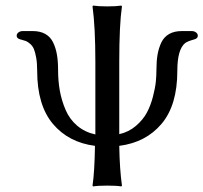

<svg xmlns="http://www.w3.org/2000/svg" viewBox="-20 -668 732 691"><path d="M417 -647.9 418.9 -645Q409.2 -578.6 409.2 -444.8V-200.2V-185.1Q443.4 -192.9 469 -214.8Q494.6 -236.8 508.3 -262.2Q522 -287.6 530.3 -319.6Q538.6 -351.6 540.8 -373.8Q543 -396 543 -417Q543 -448.2 547.1 -471.9Q551.3 -495.6 560.8 -515.4Q570.3 -535.2 588.9 -545.7Q607.4 -556.2 633.8 -556.2H669.9Q679.2 -556.2 685.5 -551.3Q691.9 -546.4 691.9 -539.1Q691.9 -529.3 678.2 -525.9Q654.8 -519.5 646 -512.7Q618.2 -489.7 618.2 -413.1Q618.2 -289.6 561.5 -222.4Q504.9 -155.3 409.2 -143.1Q410.6 -59.1 418.9 0L417 2.9Q398.9 0 366.2 0Q333 0 314.9 2.9L313 0Q320.3 -48.3 321.8 -143.1Q226.6 -155.3 170.2 -222.4Q113.8 -289.6 113.8 -413.1Q113.8 -440.9 110.1 -461.2Q106.4 -481.4 101.6 -492.4Q96.7 -503.4 87.9 -510.7Q79.1 -518.1 73.2 -520.3Q67.4 -522.5 58.1 -524.9Q55.2 -525.4 54.2 -525.9Q40 -529.3 40 -539.1Q40 -546.4 46.4 -551.3Q52.7 -556.2 62 -556.2H98.1Q124.5 -556.2 143.1 -545.7Q161.6 -535.2 171.1 -515.4Q180.7 -495.6 184.8 -471.9Q189 -448.2 189 -417Q189 -377 195.3 -341.6Q201.7 -306.2 216.1 -272.5Q230.5 -238.8 257.8 -215.6Q285.2 -192.4 323.2 -184.1V-200.2V-444.8Q323.2 -569.8 313 -645L314.9 -647.9Q333.5 -645 366.2 -645Q398.9 -645 417 -647.9Z"/></svg>

Font: Linear Smooth
Style: Regular
Weight: 400
Designer: Philipp H. Poll, Flanker
Foundry: Philipp H. Poll, reworked by Flanker
Version: Version 1.061 | FøM Fix